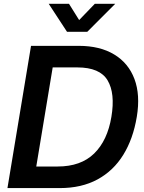

<svg xmlns="http://www.w3.org/2000/svg" viewBox="-20 -962 737 982"><path d="M285.6 0H18.1L138.7 -727.5H382.8Q491.2 -727.5 564.2 -683.3Q637.2 -639.2 667.7 -557.9Q698.2 -476.6 679.7 -364.7Q661.1 -252 610.6 -170.2Q560.1 -88.4 478.5 -44.2Q397 0 285.6 0ZM165.5 -110.4H274.9Q393.6 -110.4 461.7 -177Q529.8 -243.7 549.8 -364.7Q569.8 -484.9 530.3 -551Q490.7 -617.2 375.5 -617.2H249.5ZM333 -942.4 384.8 -859.4 464.8 -942.4H568.8V-941.9L426.3 -799.3H322.8L229.5 -941.9V-942.4Z"/></svg>

Font: Inter Display SemiBold
Style: Italic
Weight: 600
Italic angle: -9.39999°
Designer: Rasmus Andersson
Foundry: rsms
Version: Version 4.000;git-a52131595